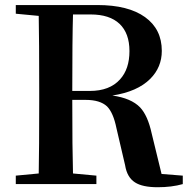

<svg xmlns="http://www.w3.org/2000/svg" viewBox="-20 -745 769 777"><path d="M618.2 12.7Q556.6 12.7 526.4 -6.8Q494.1 -27.3 486.3 -76.2L451.2 -226.6Q438.5 -289.1 413.1 -314.5Q384.8 -340.8 326.2 -340.8H272.5Q272.5 -139.6 275.4 -43L370.1 -34.2V0H43.9V-34.2L136.7 -43Q138.7 -139.6 138.7 -337.9V-385.7Q138.7 -582 136.7 -680.7L43.9 -689.5V-724.6H374Q499 -724.6 566.9 -675.8Q634.8 -627 634.8 -539.1Q634.8 -472.7 587.9 -425.8Q536.1 -374 434.6 -358.4Q510.7 -347.7 546.9 -310.5Q578.1 -277.3 593.8 -205.1L633.8 -41L719.7 -34.2V0Q674.8 12.7 618.2 12.7ZM272.5 -377H343.8Q423.8 -377 465.8 -423.8Q503.9 -465.8 503.9 -538.1Q503.9 -610.4 463.9 -648.4Q423.8 -686.5 346.7 -686.5H275.4Q272.5 -587.9 272.5 -377Z"/></svg>

Font: Bpmf GenYo Min B
Style: B
Weight: 700
Foundry: But Ko
Version: Version 1.320